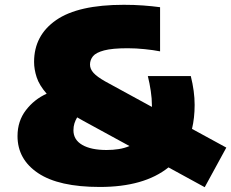

<svg xmlns="http://www.w3.org/2000/svg" viewBox="-20 -770 963 800"><path d="M396 9Q225 9 139 -48.5Q53 -106 53 -203Q53 -265.5 88 -311Q123 -356.5 174.5 -379.5Q143.5 -415 132.8 -448Q122 -481 122 -512Q122 -622.5 213.8 -686.2Q305.5 -750 496 -750Q539.5 -750 576.5 -747.2Q613.5 -744.5 647 -740V-556Q619.5 -561.5 583 -565.2Q546.5 -569 512 -569Q448 -569 414 -560Q380 -551 367.5 -535.8Q355 -520.5 355 -501Q355 -482.5 369.8 -466.2Q384.5 -450 418 -431L613 -324.5Q613 -327.5 613 -331Q613 -359 608.2 -391Q603.5 -423 596 -453H775Q791 -389 791 -333Q791 -279 780 -233L923 -155L833 10L682 -72.5Q580.5 9 396 9ZM286 -227Q286 -187.5 322.8 -166.2Q359.5 -145 424 -145Q450.5 -145 474.5 -148.8Q498.5 -152.5 519.5 -161.5L328 -266Q314 -273.5 301.5 -281Q294.5 -269.5 290.2 -256.2Q286 -243 286 -227Z"/></svg>

Font: Encode Sans Exp Black
Style: Regular
Weight: 900
Width: 7
Designer: Multiple Designers
Foundry: Impallari Type
Version: Version 3.002; ttfautohint (v1.8.3) -l 8 -r 50 -G 200 -x 14 